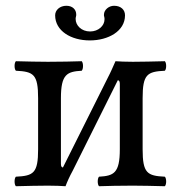

<svg xmlns="http://www.w3.org/2000/svg" viewBox="-20 -643 626 665"><path d="M198 -63C195 -63 191 -65 191 -75V-303C191 -386 212 -395 263 -398C269 -404 269 -425 263 -431C240 -430 183 -429 146 -429C113 -429 73 -430 35 -431C29 -425 29 -404 35 -398C96 -395 112 -386 112 -303V-126C112 -43 96 -34 35 -31C29 -25 29 -4 35 2C74 1 114 0 146 0C169 0 196 1 207 2C212 -12 221 -32 232 -52L388 -365C391 -365 395 -363 395 -353V-126C395 -43 374 -34 323 -31C317 -25 317 -4 323 2C346 1 400 0 440 0C471 0 512 1 551 2C557 -4 557 -25 551 -31C490 -34 474 -43 474 -126V-303C474 -386 490 -395 551 -398C557 -404 557 -425 551 -431C511 -430 471 -429 440 -429C418 -429 390 -430 380 -431C372 -413 363 -392 354 -375ZM413 -590C413 -609 399 -623 375 -623C357 -623 340 -609 340 -592C340 -589 340 -587 341 -585C342 -582 342 -579 342 -576C342 -554 321 -534 292 -534C262 -534 242 -555 242 -577C242 -579 242 -582 243 -585C244 -588 244 -590 244 -593C244 -609 232 -623 210 -623C187 -623 171 -608 171 -590C171 -536 226 -503 291 -503C355 -503 413 -535 413 -590Z"/></svg>

Font: Libertinus Serif
Style: Regular
Weight: 400
Designer: Philipp H. Poll, Khaled Hosny
Foundry: Caleb Maclennan
Version: Version 7.050;RELEASE